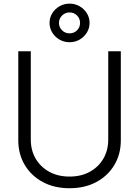

<svg xmlns="http://www.w3.org/2000/svg" viewBox="-20 -1004 749 1035"><path d="M355 10.7Q272.9 10.7 210.7 -22.7Q148.4 -56.2 113.5 -114.7Q78.6 -173.3 78.6 -247.6V-727.5H146V-252Q146 -194.3 171.9 -149.4Q197.8 -104.5 244.9 -78.4Q292 -52.2 355 -52.2Q418 -52.2 464.8 -78.4Q511.7 -104.5 537.6 -149.4Q563.5 -194.3 563.5 -252V-727.5H631.3V-247.6Q631.3 -172.9 596.4 -114.5Q561.5 -56.2 499.3 -22.7Q437 10.7 355 10.7ZM355 -776.4Q325.2 -776.4 300.8 -790.5Q276.4 -804.7 261.7 -828.4Q247.1 -852.1 247.1 -880.4Q247.1 -909.2 261.7 -932.6Q276.4 -956.1 300.8 -970.2Q325.2 -984.4 355 -984.4Q384.8 -984.4 409.2 -970.2Q433.6 -956.1 448.2 -932.6Q462.9 -909.2 462.9 -880.4Q462.9 -852.1 448.2 -828.4Q433.6 -804.7 409.2 -790.5Q384.8 -776.4 355 -776.4ZM355 -824.2Q378.9 -824.2 395.3 -840.6Q411.6 -856.9 411.6 -880.4Q411.6 -903.8 395.3 -920.4Q378.9 -937 355 -937Q331.5 -937 314.7 -920.4Q297.9 -903.8 297.9 -880.4Q297.9 -856.9 314.5 -840.6Q331.1 -824.2 355 -824.2Z"/></svg>

Font: Inter 24pt Light
Style: Regular
Weight: 300
Designer: Rasmus Andersson
Foundry: rsms
Version: Version 4.001;git-66647c0bb